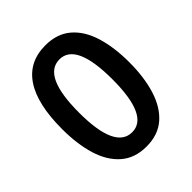

<svg xmlns="http://www.w3.org/2000/svg" viewBox="-203 -849 984 984"><g transform="rotate(-45 288.5 -357.0)"><path d="M532 -358Q532 -249 506 -166Q480 -83 426.5 -36.5Q373 10 289 10Q205 10 151 -37Q97 -84 71.5 -167Q46 -250 46 -359Q46 -540 107.5 -632Q169 -724 289 -724Q373 -724 427 -678Q481 -632 506.5 -549.5Q532 -467 532 -358ZM167 -358Q167 -94 289 -94Q409 -94 409 -358Q409 -622 289 -622Q167 -622 167 -358Z"/></g></svg>

Font: Noto Sans Khmer UI ExtraCondensed SemiBold
Style: Regular
Weight: 600
Width: 2
Designer: Danh Hong and the Monotype Design Team
Foundry: Monotype Imaging Inc.
Version: Version 2.002; ttfautohint (v1.8.4.7-5d5b)